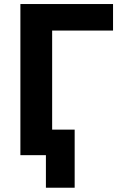

<svg xmlns="http://www.w3.org/2000/svg" viewBox="-20 -752 611 933"><path d="M203.1 2H181.6H79.1V-732.4H529.3V-603.5H233.4V-122.1H342.8V160.2H203.1Z"/></svg>

Font: Nasu
Style: Bold
Weight: 700
Designer: Ryoko NISHIZUKA (kana &amp; ideographs); Paul D. Hunt (Latin, Greek &amp; Cyrillic); Wenlong ZHANG (bopomofo); Sandoll C
Version: Version 2014.1215